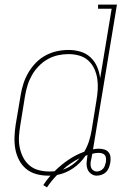

<svg xmlns="http://www.w3.org/2000/svg" viewBox="-20 -755 540 834"><path d="M184 59 168 49Q175 38 183 27.5Q191 17 199 8Q197 8 194 8Q191 8 189 8Q162 8 137 1Q112 -6 93 -22Q74 -38 62.5 -60.5Q51 -83 46.5 -108Q42 -133 43 -160Q44 -187 48 -213L70 -343Q74 -368 82 -392.5Q90 -417 103.5 -440Q117 -463 136 -482.5Q155 -502 178.5 -514.5Q202 -527 227 -532.5Q252 -538 278 -538Q305 -538 330 -530.5Q355 -523 373.5 -505.5Q392 -488 402 -464.5Q412 -441 415 -415L465 -717H406V-735H488L384 -106Q391 -108 397.5 -108.5Q404 -109 410 -109Q422 -109 433.5 -105.5Q445 -102 452 -93Q459 -84 460 -72Q461 -60 459 -48Q457 -37 453 -26.5Q449 -16 441 -8Q433 0 422 4Q411 8 400 8Q386 8 374.5 -1Q363 -10 359 -23.5Q355 -37 356.5 -51.5Q358 -66 360 -81Q360 -81 360 -81.5Q360 -82 360 -82Q358 -81 355.5 -80Q353 -79 351 -78Q330 -46 297.5 -24Q265 -2 228 5Q216 17 205 30.5Q194 44 184 59ZM195 -10Q201 -10 206.5 -10.5Q212 -11 217 -11Q245 -39 277.5 -61Q310 -83 346 -96Q359 -118 366.5 -141.5Q374 -165 378 -189L399 -319Q403 -342 404.5 -366Q406 -390 402.5 -413Q399 -436 389.5 -456.5Q380 -477 363.5 -492Q347 -507 324.5 -513.5Q302 -520 278 -520Q255 -520 232 -515Q209 -510 187.5 -498Q166 -486 148.5 -468Q131 -450 119 -429Q107 -408 100 -385.5Q93 -363 89 -340L68 -210Q64 -186 62.5 -162Q61 -138 65.5 -115Q70 -92 80.5 -71.5Q91 -51 108 -36.5Q125 -22 148 -16Q171 -10 195 -10ZM400 -10Q408 -10 415.5 -13.5Q423 -17 428 -22.5Q433 -28 435.5 -35.5Q438 -43 440 -51Q441 -59 440.5 -67Q440 -75 436 -80.5Q432 -86 424.5 -88.5Q417 -91 409 -91Q402 -91 395 -90Q388 -89 381 -87L380 -83Q379 -76 377.5 -68.5Q376 -61 374 -53Q373 -45 373.5 -37.5Q374 -30 377 -24Q380 -18 386.5 -14Q393 -10 400 -10ZM253 -18Q274 -25 292.5 -38Q311 -51 326 -68Q306 -58 287.5 -45.5Q269 -33 253 -18Z"/></svg>

Font: Iosevka Slab Thin Oblique
Style: Regular
Weight: 100
Italic angle: -9°
Monospace: yes
Designer: Belleve Invis
Foundry: Belleve Invis
Version: Version 11.1.0; ttfautohint (v1.8.3)